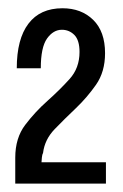

<svg xmlns="http://www.w3.org/2000/svg" viewBox="-20 -863 294 458"><path d="M16.4 -425H232.7V-476H79Q79 -480 79.9 -487.4Q80.7 -494.9 82.7 -498.3Q86.7 -530.4 110.4 -554.9Q134.1 -579.4 160.8 -604.7Q187.4 -630 209 -660.8Q230.6 -691.6 230.6 -736.1Q230.6 -787.9 202.3 -815.6Q174 -843.3 129 -843.3Q75.7 -843.3 47.9 -806.6Q20 -770 20 -700.1H77.3Q77.3 -750.1 92.2 -771.1Q107.1 -792 127.6 -792Q145 -792 157.4 -779.6Q169.7 -767.1 169.7 -739Q169.7 -700.7 145.9 -674.4Q122 -648 93.1 -622.3Q64.1 -596.6 40.3 -565.3Q16.4 -534 16.4 -486.9Z"/></svg>

Font: Secuela Black
Style: Regular
Weight: 900
Designer: Fernando Haro
Foundry: deFharo
Version: Version 1.704